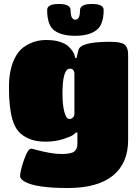

<svg xmlns="http://www.w3.org/2000/svg" viewBox="-20 -790 699 965"><path d="M369 -66V-124H361Q357 -119 347 -111.5Q337 -104 297.5 -91Q258 -78 208.5 -78Q159 -78 125 -93Q91 -108 72 -130.5Q53 -153 42 -191Q25 -250 25 -351Q25 -467 74 -529Q93 -554 130.5 -571.5Q168 -589 211 -589Q254 -589 282 -579.5Q310 -570 324 -557Q352 -529 356 -508L357 -499H365L374 -538Q384 -580 532 -580Q598 -580 612 -560Q620 -548 622 -537.5Q624 -527 624 -506V-87Q624 31 547 93Q470 155 321 155Q163 155 106 124Q81 110 81 95Q81 71 100.5 14Q120 -43 137 -43Q141 -43 165 -36Q241 -16 288.5 -16Q336 -16 352.5 -28Q369 -40 369 -66ZM329 -192Q340 -192 347 -200Q354 -208 354 -218V-424Q350 -445 332 -445Q294 -445 294 -320Q294 -262 303.5 -227Q313 -192 329 -192ZM335 -738Q335 -691 358.5 -691Q382 -691 382 -738Q382 -770 441.5 -770Q501 -770 501 -740Q501 -665 463.5 -637.5Q426 -610 358 -610Q290 -610 253.5 -636.5Q217 -663 217 -740Q217 -770 276 -770Q335 -770 335 -738Z"/></svg>

Font: Titan One
Style: Regular
Weight: 400
Designer: Rodrigo Fuenzalida
Foundry: Rodrigo Fuenzalida
Version: Version 1.001